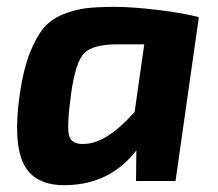

<svg xmlns="http://www.w3.org/2000/svg" viewBox="-20 -527 634 559"><path d="M491 0H376L377 -89Q301 9 175 12Q82 15 49.5 -48.5Q17 -112 38 -256Q48 -324 66 -370.5Q84 -417 106 -444Q128 -471 163 -485Q198 -499 230.5 -503Q263 -507 313 -507Q366 -507 440 -498Q514 -489 559 -477ZM400 -398H324Q252 -398 226 -373Q200 -348 187 -254Q174 -159 181 -132.5Q188 -106 225 -108Q290 -109 372 -201Z"/></svg>

Font: Exo 2.0
Style: Bold Italic
Weight: 700
Italic angle: -8°
Designer: Natanael Gama
Version: Version 1.001;PS 001.001;hotconv 1.0.70;makeotf.lib2.5.58329